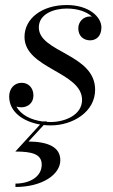

<svg xmlns="http://www.w3.org/2000/svg" viewBox="-20 -489 450 764"><path d="M146 166C146 214 99 241.5 41.5 241.5V255C149 255 220 205 220 148.5C220 96.5 172 75 93.5 74L154 8.5C163 9.5 172.5 10 182 10C268.5 10 358.5 -43 358.5 -132C358.5 -275 134.5 -280 134.5 -380C134.5 -433.5 194.5 -455 245.5 -455C291.5 -455 325.5 -441.5 346 -423C343.5 -423.5 341 -423.5 338.5 -423.5C311 -423.5 291.5 -401.5 291.5 -376.5C291.5 -344 314 -328.5 338.5 -328.5C362 -328.5 383.5 -344 383.5 -380C383.5 -422 333.5 -469 245.5 -469C147.5 -469 77.5 -416 77.5 -342C77.5 -216 306.5 -203 306.5 -91.5C306.5 -30.5 237 -3.5 181.5 -3.5C176 -3.5 171 -4 165.5 -4L167 -6H150.5V-5.5C103 -11.5 63 -32 45.5 -65C51.5 -63 58 -62 65 -62C90 -62 113 -78.5 113 -109C113 -138.5 94 -159.5 66.5 -159.5C35 -159.5 16.5 -134.5 16.5 -105C16.5 -43.5 72.5 -5 139.5 6.5L41 114C106 114 146 123.5 146 166Z"/></svg>

Font: Bodoni* 16pt
Style: Italic
Weight: 400
Italic angle: -13°
Version: Version 2.3